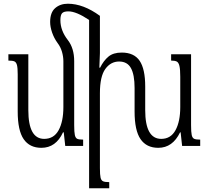

<svg xmlns="http://www.w3.org/2000/svg" viewBox="-20 -783 1124 1030"><path d="M1054 -34V0H957L949 -73H946Q906 10 829 10Q766 10 734 -36.5Q702 -83 702 -185V-311Q702 -382 682.5 -417.5Q663 -453 619 -453Q574 -453 545 -413Q516 -373 516 -283V119Q516 155 519.5 170Q523 185 533 189.5Q543 194 566 194V227H458V-676Q389 -722 347 -722Q322 -722 313 -712Q304 -702 304 -675Q304 -619 344 -568Q378 -524 378 -455V-112Q378 -74 381.5 -58.5Q385 -43 394 -38.5Q403 -34 426 -34V0H330L322 -73H318Q280 10 202 10Q139 10 107 -36.5Q75 -83 75 -185V-384Q75 -419 71 -434Q67 -449 57.5 -453.5Q48 -458 25 -458V-492H132V-192Q132 -38 217 -38Q269 -38 294.5 -84.5Q320 -131 320 -209V-454Q320 -479 312.5 -505Q305 -531 289 -552Q270 -578 259.5 -608.5Q249 -639 249 -665Q249 -716 276 -739.5Q303 -763 344 -763Q427 -763 516 -698V-498Q516 -480 514 -446L513 -420H517Q536 -458 562 -479.5Q588 -501 633 -501Q699 -501 729 -457Q759 -413 759 -319V-192Q759 -38 845 -38Q896 -38 921.5 -84.5Q947 -131 947 -209V-371Q947 -411 942.5 -429.5Q938 -448 928 -453Q918 -458 898 -458V-492H1005V-112Q1005 -74 1008.5 -58.5Q1012 -43 1021.5 -38.5Q1031 -34 1054 -34Z"/></svg>

Font: Noto Serif Armenian Light Cond
Style: Regular
Weight: 300
Width: 3
Designer: Monotype Design team
Foundry: Monotype Imaging Inc.
Version: Version 1.000